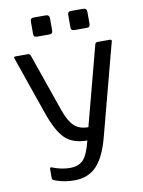

<svg xmlns="http://www.w3.org/2000/svg" viewBox="-97 -791 771 1038"><g transform="rotate(-10 288.0 -272.5)"><path d="M21 -524.9 131.8 -206.1C155.9 -136.7 182.3 -88.4 210.9 -61C239.6 -33.7 279.9 -20 332 -20C320 29.5 305.5 63.5 288.6 82C271.6 100.6 247.2 109.9 215.1 109.9C183 109.9 150.4 103.2 117.2 89.8C110.4 87.2 106.9 90 106.9 98.1V147C106.9 152.2 110.4 156.6 117.2 160.2L130.9 165C160.2 175.1 192.2 180.2 227.1 180.2C276.9 180.2 317.1 164.3 347.9 132.6C378.7 100.8 403.3 50 421.9 -20L555.2 -524.9C557.1 -531.7 554.4 -535.2 546.9 -535.2H480C471.8 -535.2 466.8 -531.7 464.8 -524.9L350.1 -89.8C317.2 -89.8 291.3 -98.7 272.5 -116.5C253.6 -134.2 236.8 -163.7 222.2 -205.1L110.8 -524.9C108.9 -531.7 104 -535.2 96.2 -535.2H28.8C21 -535.2 18.4 -531.7 21 -524.9ZM228 -725.1H163.1C155.6 -725.1 150.4 -723.6 147.5 -720.5C144.5 -717.4 143.1 -712.2 143.1 -705.1V-640.1C143.1 -632.6 144.5 -627.4 147.5 -624.5C150.4 -621.6 155.6 -620.1 163.1 -620.1H228C235.2 -620.1 240.3 -621.6 243.4 -624.5C246.5 -627.4 248 -632.6 248 -640.1V-705.1C248 -718.4 241.4 -725.1 228 -725.1ZM433.1 -725.1H368.2C360.7 -725.1 355.5 -723.6 352.5 -720.5C349.6 -717.4 348.1 -712.2 348.1 -705.1V-640.1C348.1 -632.6 349.6 -627.4 352.5 -624.5C355.5 -621.6 360.7 -620.1 368.2 -620.1H433.1C440.3 -620.1 445.4 -621.6 448.5 -624.5C451.6 -627.4 453.1 -632.6 453.1 -640.1V-705.1C453.1 -718.4 446.5 -725.1 433.1 -725.1Z"/></g></svg>

Font: Numans
Style: Regular
Weight: 400
Designer: Jovanny Lemonad
Foundry: Jovanny Lemonad
Version: Version 001.001